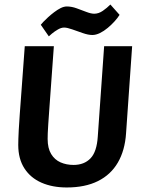

<svg xmlns="http://www.w3.org/2000/svg" viewBox="-20 -817 648 852"><path d="M276.2 14.9Q212.7 14.9 164.2 -6.3Q115.7 -27.5 88.4 -69.7Q61 -112 61 -173.7Q61 -186.7 61.5 -201.2Q62 -215.6 63.2 -240.2Q64.5 -264.9 67.7 -309.8Q70.9 -354.7 76.4 -427.8Q81.9 -501 89.9 -612H219Q212 -512.2 206.9 -444.5Q201.9 -376.8 198.9 -333.5Q195.9 -290.2 194.1 -264.9Q192.4 -239.7 191.9 -225.5Q191.4 -211.4 191.4 -200.7Q191.4 -159.4 206.9 -133.7Q222.5 -108 248.7 -96.5Q274.9 -85.1 306.3 -85.1Q353.5 -85.1 381.6 -114.3Q409.6 -143.4 413.9 -211.1L442.1 -612H566.4L539.4 -225.7Q534.4 -149.7 503 -95.7Q471.6 -41.7 414.6 -13.4Q357.6 14.9 276.2 14.9ZM196.6 -655.7 161 -707.1Q163.7 -710.8 172.2 -719.9Q180.7 -728.9 193.4 -740.5Q206.1 -752.1 220.4 -762.9Q234.7 -773.8 249.1 -781.1Q263.6 -788.3 276.6 -788.3Q297.6 -788.3 320 -780.2Q342.5 -772.2 363.2 -764.1Q383.9 -756.1 397.9 -756.1Q417.9 -756.1 436.5 -769.1Q455.1 -782.1 469.8 -796.9L510.6 -751.1Q502.8 -738.3 489 -722.9Q475.2 -707.5 458.3 -693.4Q441.4 -679.2 423.6 -670.4Q405.7 -661.7 389.7 -661.7Q371.7 -661.7 347.3 -670.2Q322.9 -678.7 300.3 -686.7Q277.6 -694.7 264.6 -694.7Q251.6 -694.7 236.8 -686.1Q222.1 -677.5 210.8 -668.1Q199.5 -658.8 196.6 -655.7Z"/></svg>

Font: Ancizar Sans Thin
Style: Italic
Weight: 100
Italic angle: -4°
Designer: Cesar Puertas, Viviana Monsalve, Julian Moncada, Julian Prieto, Jose Castro, Mariel Hernandez, Felipe Aragon, Sara Alarc
Version: Version 8.100